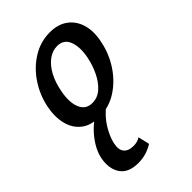

<svg xmlns="http://www.w3.org/2000/svg" viewBox="-215 -515 891 891"><g transform="rotate(-45 230.0 -70.0)"><path d="M172 11Q116 11 82 -16Q48 -43 36.5 -89Q25 -135 36 -192Q49 -257 85 -311Q121 -365 173.5 -397.5Q226 -430 287 -430Q341 -430 376 -404Q411 -378 424 -333Q437 -288 424 -228Q411 -164 375 -109.5Q339 -55 287 -22Q235 11 172 11ZM195 -58Q230 -58 256.5 -81.5Q283 -105 301.5 -143Q320 -181 328 -222Q340 -281 325 -321Q310 -361 266 -361Q235 -361 207.5 -340.5Q180 -320 160.5 -283.5Q141 -247 132 -198Q120 -135 136.5 -96.5Q153 -58 195 -58ZM149 290Q85 290 58.5 251Q32 212 44 150Q55 101 95 52.5Q135 4 208 -36L235 -7Q192 26 167 67Q142 108 134 144Q126 181 141 199.5Q156 218 190 218Q203 218 213.5 215Q224 212 234 206L247 262Q222 277 198.5 283.5Q175 290 149 290Z"/></g></svg>

Font: Ysabeau Infant SemiBold
Style: Italic
Weight: 600
Italic angle: -12°
Designer: Christian Thalmann (Catharsis Fonts)
Version: Version 2.002; featfreeze: ss01,ss02,lnum